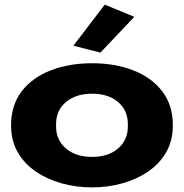

<svg xmlns="http://www.w3.org/2000/svg" viewBox="-20 -800 797 832"><path d="M379 12Q310 12 247 -5.5Q184 -23 134.5 -57Q85 -91 56.5 -141Q28 -191 28 -257Q28 -345 74.5 -405Q121 -465 201 -495.5Q281 -526 379 -526Q477 -526 556.5 -495.5Q636 -465 682.5 -405Q729 -345 729 -257Q729 -191 700.5 -141Q672 -91 622.5 -57Q573 -23 510 -5.5Q447 12 379 12ZM379 -120Q449 -120 491.5 -156.5Q534 -193 534 -252V-262Q534 -322 491.5 -358Q449 -394 379 -394Q309 -394 266 -358Q223 -322 223 -262V-252Q223 -193 266 -156.5Q309 -120 379 -120ZM415 -572 298 -602 434 -780 562 -727Z"/></svg>

Font: Special Gothic Extended Bold
Style: Regular
Weight: 700
Width: 7
Designer: Alistair McCready
Foundry: Monolith
Version: Version 1.000; ttfautohint (v1.8.4.7-5d5b)